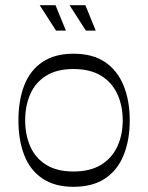

<svg xmlns="http://www.w3.org/2000/svg" viewBox="-20 -705 570 740"><path d="M263 15Q191 15 143.5 -17Q96 -49 73.5 -107Q51 -165 51 -241Q51 -318 73.5 -376Q96 -434 143.5 -466Q191 -498 263 -498Q337 -498 384.5 -466Q432 -434 456 -376Q480 -318 480 -241Q480 -165 456.5 -107Q433 -49 385 -17Q337 15 263 15ZM263 -44Q327 -44 369 -69.5Q411 -95 432 -140Q453 -185 453 -241Q453 -298 432 -343Q411 -388 369 -413.5Q327 -439 263 -439Q200 -439 158.5 -413.5Q117 -388 97 -343Q77 -298 77 -241Q77 -185 97 -140Q117 -95 158.5 -69.5Q200 -44 263 -44ZM311 -587 248 -685H309L349 -587ZM196 -587 133 -685H194L234 -587Z"/></svg>

Font: Ojuju
Style: Regular
Weight: 400
Designer: Chisaokwu Joboson, Mirko Velimirovic
Foundry: Udi Foundry
Version: Version 1.000